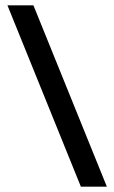

<svg xmlns="http://www.w3.org/2000/svg" viewBox="-20 -692 431 724"><path d="M285 12 8 -672H106L383 12Z"/></svg>

Font: Frank Ruhl Libre ExtraBold
Style: Regular
Weight: 800
Designer: Yanek Iontef
Foundry: Fontef
Version: Version 6.003;gftools[0.9.30]